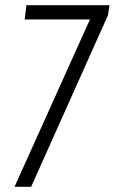

<svg xmlns="http://www.w3.org/2000/svg" viewBox="-20 -720 442 740"><path d="M346 -688 356 -645H75L82 -700H402L396 -661L100 0H36Z"/></svg>

Font: Pathway Extreme Condensed ExtraLight
Style: Italic
Weight: 250
Width: 3
Italic angle: -8°
Version: Version 1.001;gftools[0.9.26]